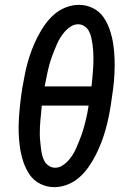

<svg xmlns="http://www.w3.org/2000/svg" viewBox="-20 -763 540 791"><path d="M204 8Q173 8 146 -5.5Q119 -19 102.5 -43Q86 -67 76.5 -95.5Q67 -124 62.5 -153.5Q58 -183 57 -214Q56 -245 58 -276Q60 -307 63.5 -338.5Q67 -370 72 -401Q77 -428 82 -454.5Q87 -481 94.5 -507.5Q102 -534 112 -560Q122 -586 135 -611.5Q148 -637 164.5 -660.5Q181 -684 202.5 -703Q224 -722 251 -732.5Q278 -743 305 -743Q336 -743 363 -729.5Q390 -716 406.5 -692Q423 -668 432.5 -639.5Q442 -611 446.5 -581.5Q451 -552 452 -521Q453 -490 451.5 -459Q450 -428 446 -396.5Q442 -365 437 -334Q433 -307 427.5 -280.5Q422 -254 414.5 -227.5Q407 -201 397 -175Q387 -149 374 -123.5Q361 -98 344.5 -74.5Q328 -51 306.5 -32Q285 -13 258 -2.5Q231 8 204 8ZM357 -407Q359 -422 360 -436.5Q361 -451 362.5 -466Q364 -481 364.5 -495.5Q365 -510 365 -524Q365 -538 364 -552.5Q363 -567 361 -581Q359 -595 356 -608.5Q353 -622 346.5 -634.5Q340 -647 328 -655Q316 -663 302 -663Q287 -663 273.5 -655Q260 -647 249 -635Q238 -623 229.5 -609.5Q221 -596 215 -582Q209 -568 203 -553.5Q197 -539 192 -524.5Q187 -510 183 -495.5Q179 -481 176 -466.5Q173 -452 170 -437Q167 -422 164 -407ZM207 -72Q222 -72 235.5 -80Q249 -88 260 -100Q271 -112 279.5 -125.5Q288 -139 294 -153Q300 -167 306 -181.5Q312 -196 317 -210.5Q322 -225 326 -239.5Q330 -254 333.5 -268.5Q337 -283 340 -298Q343 -313 345 -328H152Q151 -313 149.5 -298.5Q148 -284 146.5 -269Q145 -254 144.5 -239.5Q144 -225 144 -211Q144 -197 145.5 -182.5Q147 -168 148.5 -154Q150 -140 153 -126.5Q156 -113 162.5 -100.5Q169 -88 181 -80Q193 -72 207 -72Z"/></svg>

Font: Iosevka SS18 Medium
Style: Italic
Weight: 500
Italic angle: -9°
Monospace: yes
Designer: Belleve Invis
Foundry: Belleve Invis
Version: Version 25.1.1; ttfautohint (v1.8.4)